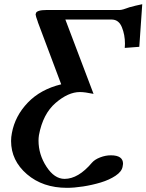

<svg xmlns="http://www.w3.org/2000/svg" viewBox="-20 -694 703 922"><path d="M555.2 -646Q567.4 -646 602.1 -659.2Q629.9 -667 663.1 -673.8L648.9 -469.2L579.1 -463.9Q580.1 -472.7 580.1 -483.9Q580.1 -526.9 565.4 -563Q550.8 -599.1 518.1 -600.1H293.9Q309.1 -561 356.4 -435.1Q403.8 -309.1 429.2 -243.2Q387.2 -252 363.8 -252Q307.6 -252 246.8 -199.5Q186 -147 167 -44.9Q165 -30.8 165 -19Q165 47.9 203.1 106.4Q241.2 165 290 165Q356 165 421.9 86.9Q435.1 71.8 460.9 61.8Q486.8 51.8 512.2 51.8Q571.3 51.8 570.8 92.8Q570.8 95.7 568.8 106Q564.9 129.9 534.9 149.9Q504.9 169.9 463.4 182.4Q421.9 194.8 378.9 201.4Q335.9 208 301.8 208Q185.5 208 109.4 142.6Q33.2 77.1 33.2 -17.1Q33.2 -36.1 37.1 -55.2Q52.2 -137.2 113.5 -201.2Q174.8 -265.1 273.9 -289.1Q259.8 -327.1 221.4 -429Q183.1 -530.8 162.1 -586.9L161.1 -590.8Q151.4 -616.7 150.9 -625Q150.9 -626 152.8 -629.9L151.9 -628.9Q154.8 -646 204.1 -646Z"/></svg>

Font: Linux Libertine
Style: Semibold Italic
Weight: 600
Italic angle: -11.5°
Designer: Philipp H. Poll
Foundry: Philipp H. Poll
Version: Version 5.1.2 ; ttfautohint (v0.9)